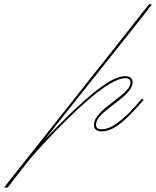

<svg xmlns="http://www.w3.org/2000/svg" viewBox="-351 -619 747 918"><path d="M362 -599Q369 -597 376 -599Q370 -590 340.5 -552.5Q311 -515 266 -458.5Q221 -402 167.5 -334.5Q114 -267 58.5 -198Q3 -129 -47 -65.5Q-97 -2 -134 45Q-90 -1 -38 -53Q14 -105 67 -151Q120 -197 167 -226Q214 -255 248 -255Q265 -255 274 -247Q283 -239 283 -227Q283 -205 265.5 -184Q248 -163 222 -142.5Q196 -122 169.5 -102Q143 -82 125.5 -62Q108 -42 108 -22Q108 -1 135 -1Q166 -1 200 -24Q234 -47 267 -80.5Q300 -114 327 -147L336 -141Q308 -109 274.5 -74Q241 -39 205.5 -15Q170 9 136 9Q98 9 98 -22Q98 -44 115.5 -65.5Q133 -87 159 -108Q185 -129 211.5 -149Q238 -169 255.5 -188.5Q273 -208 273 -227Q273 -234 267.5 -239.5Q262 -245 248 -245Q219 -245 176 -219.5Q133 -194 84.5 -153Q36 -112 -12.5 -65Q-61 -18 -102.5 25.5Q-144 69 -172 100.5Q-200 132 -208 141Q-210 144 -224 161.5Q-238 179 -256 202Q-274 225 -290 246Q-306 267 -314 277Q-322 280 -331 277Q-330 275 -299 236Q-268 197 -218 134Q-177 82 -126.5 18.5Q-76 -45 -22 -113.5Q32 -182 85.5 -249.5Q139 -317 187 -377.5Q235 -438 273 -486.5Q311 -535 334.5 -564.5Q358 -594 362 -599Z"/></svg>

Font: Kapakana Light
Style: Regular
Weight: 300
Designer: Kyosuke Nagai
Version: Version 1.000